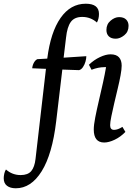

<svg xmlns="http://www.w3.org/2000/svg" viewBox="-135 -754 726 1032"><path d="M-50 258Q-80 258 -97.5 244.5Q-115 231 -115 204Q-115 193 -112 179.5Q-109 166 -103 157Q-69 187 -24 187Q15 187 33 165.5Q51 144 56 100L112 -384L38 -387Q40 -405 48 -418.5Q56 -432 66 -436L119 -439Q137 -581 190.5 -657.5Q244 -734 326 -734Q397 -734 397 -679Q397 -653 386 -633Q352 -663 307 -663Q265 -663 245.5 -636Q226 -609 220 -552L207 -444L329 -452Q329 -439 324.5 -423Q320 -407 311 -393.5Q302 -380 290 -377L200 -380L167 -102Q146 75 89 166.5Q32 258 -50 258ZM425 12Q369 12 369 -58Q369 -82 377 -123Q385 -164 396.5 -213Q408 -262 418.5 -309.5Q429 -357 435 -393Q430 -393 425 -393Q410 -393 392.5 -389.5Q375 -386 357 -379L343 -406Q370 -432 402 -447Q434 -462 459 -462Q490 -462 504.5 -446Q519 -430 519 -401Q519 -382 513 -349Q507 -316 497.5 -277Q488 -238 479 -199Q470 -160 463.5 -128.5Q457 -97 457 -81Q457 -56 478 -56Q498 -56 523 -72L539 -45Q513 -18 481.5 -3Q450 12 425 12ZM487 -546Q463 -546 450 -558.5Q437 -571 437 -593Q437 -624 459.5 -643Q482 -662 505 -662Q530 -662 543 -649Q556 -636 556 -615Q556 -583 533 -564.5Q510 -546 487 -546Z"/></svg>

Font: Petrona Medium
Style: Italic
Weight: 500
Italic angle: -9°
Designer: Ringo R. Seeber
Foundry: Ringo R. Seeber
Version: Version 2.001; ttfautohint (v1.8.3)